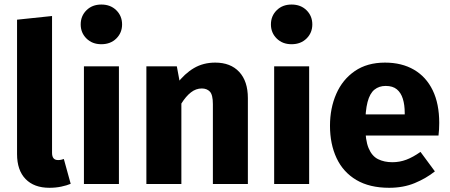

<svg xmlns="http://www.w3.org/2000/svg" viewBox="-20 -831 2030 867"><path d="M203.1 17Q133.8 17 95.4 -22.7Q57 -62.3 57 -135.1V-742.1L215 -758.7V-140.9Q215 -124.8 221.6 -116.5Q228.1 -108.2 242.4 -108.2Q250.5 -108.2 256.8 -109.7Q263.2 -111.2 268.3 -113L299.2 -1Q281.7 6.4 256.7 11.7Q231.8 17 203.1 17Z M359 -531.4H517V0H359ZM437.6 -810.5Q479.1 -810.5 505.2 -784.7Q531.3 -758.9 531.3 -720.7Q531.3 -682.9 505.2 -657.1Q479.1 -631.3 437.6 -631.3Q396.5 -631.3 370.5 -657.1Q344.4 -682.9 344.4 -720.7Q344.4 -758.9 370.5 -784.7Q396.5 -810.5 437.6 -810.5Z M951.9 -548.3Q1021.2 -548.3 1060.2 -506.3Q1099.3 -464.2 1099.3 -388V0H941.3V-360.6Q941.3 -402.8 927.8 -417.2Q914.3 -431.5 891.3 -431.5Q864.7 -431.5 842.1 -413.8Q819.4 -396.1 799 -363.4L778 -451.9Q813.7 -498.9 855.9 -523.6Q898 -548.3 951.9 -548.3ZM641 -531.4H778.5L799 -421V0H641Z M1218 -531.4H1376V0H1218ZM1296.6 -810.5Q1338.1 -810.5 1364.2 -784.7Q1390.3 -758.9 1390.3 -720.7Q1390.3 -682.9 1364.2 -657.1Q1338.1 -631.3 1296.6 -631.3Q1255.5 -631.3 1229.5 -657.1Q1203.4 -682.9 1203.4 -720.7Q1203.4 -758.9 1229.5 -784.7Q1255.5 -810.5 1296.6 -810.5Z M1718.4 -548.3Q1794.3 -548.3 1849.4 -516.2Q1904.4 -484.1 1933.9 -423.3Q1963.4 -362.5 1963.4 -275.9Q1963.4 -262.9 1962.6 -247Q1961.8 -231 1960.1 -218.9H1615.6L1614.4 -314.3H1807.6Q1807.6 -316.3 1807.6 -318.1Q1807.6 -319.9 1807.6 -320.9Q1807.6 -357.4 1799.1 -384.8Q1790.6 -412.2 1772.1 -427.6Q1753.6 -443 1721.6 -443Q1691.7 -443 1670.9 -426.2Q1650 -409.4 1639.7 -370.2Q1629.4 -331 1629.4 -263.8Q1629.4 -198.2 1644.4 -162.1Q1659.5 -126 1687.2 -112.3Q1714.8 -98.5 1751.8 -98.5Q1784.6 -98.5 1814.7 -109.8Q1844.8 -121.1 1878.8 -145.1L1943.8 -57.1Q1904.1 -25.5 1852.9 -4.3Q1801.7 17 1737.3 17Q1648.8 17 1589.1 -18.3Q1529.5 -53.6 1499.8 -117.1Q1470.1 -180.6 1470.1 -263Q1470.1 -342.5 1498.5 -407.2Q1526.8 -472 1582.4 -510.2Q1637.9 -548.3 1718.4 -548.3Z"/></svg>

Font: Fira Sans Variable
Style: Regular
Weight: 400
Designer: Carrois Corporate & Edenspiekermann AG
Foundry: Carrois Corporate GbR & Edenspiekermann AG
Version: Version 4.202